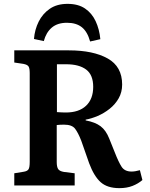

<svg xmlns="http://www.w3.org/2000/svg" viewBox="-20 -961 777 995"><path d="M599 14Q536 14 501.5 -17Q467 -48 442 -115L401 -232Q385 -273 369 -294Q353 -315 312 -315Q290 -315 274 -313V-121Q274 -97 281 -85.5Q288 -74 311 -70L367 -63V0H54V-63L103 -71Q122 -74 128 -84Q134 -94 134 -122V-582Q134 -607 128 -616.5Q122 -626 101 -630L54 -637V-700H337Q463 -700 538 -658Q613 -616 613 -523Q613 -483 595 -451.5Q577 -420 548 -397Q519 -374 486 -360Q453 -346 424 -341V-337Q473 -328 501 -307Q529 -286 546 -243L575 -171Q594 -122 610 -97Q626 -72 662 -72Q680 -72 705 -79L718 -28Q696 -9 666.5 2.5Q637 14 599 14ZM321 -378Q389 -378 426 -413Q463 -448 463 -511Q463 -573 426.5 -600.5Q390 -628 323 -628H275V-380Q290 -379 301 -378.5Q312 -378 321 -378ZM330 -941Q385 -941 420.5 -917Q456 -893 475.5 -851.5Q495 -810 500 -758L447 -746Q433 -797 404 -820Q375 -843 327 -843Q278 -843 248.5 -818Q219 -793 207 -748L156 -759Q160 -808 180.5 -849Q201 -890 238 -915.5Q275 -941 330 -941Z"/></svg>

Font: Literata 12pt SemiBold
Style: Regular
Weight: 600
Designer: Latin by Veronika Burian and Jose Scaglione. Greek by Irene Vlachou. Cyrillic by Vera Evstafieva.
Foundry: TypeTogether
Version: Version 3.002